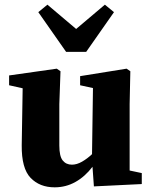

<svg xmlns="http://www.w3.org/2000/svg" viewBox="-20 -787 647 822"><path d="M382 11 376 -73Q344 -31 303 -8Q262 15 214 15Q150 15 111 -25.5Q72 -66 73 -165L77 -409L19 -422V-464L223 -493L239 -482L234 -341V-164Q234 -118 248.5 -100Q263 -82 288 -82Q309 -82 331.5 -95Q354 -108 374 -127L378 -410L323 -422V-461L522 -493L538 -482L535 -341V-57L587 -46V1ZM183 -767 306 -663 429 -767 468 -735 349 -565H263L144 -735Z"/></svg>

Font: Source Serif Pro
Style: Bold
Weight: 700
Designer: Frank Grießhammer
Foundry: Adobe Systems Incorporated
Version: Version 3.001;hotconv 1.0.111;makeotfexe 2.5.65597